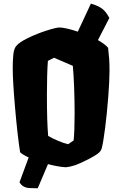

<svg xmlns="http://www.w3.org/2000/svg" viewBox="-20 -907 673 1053"><path d="M580.6 -517.6Q580.6 -465.3 573.7 -376Q566.9 -286.6 556.6 -205.6Q546.4 -124.5 537.6 -92.8Q533.2 -76.2 514.6 -63Q496.1 -49.8 463.9 -33.2Q460.4 -31.7 458 -30.5Q455.6 -29.3 453.6 -28.3Q418.5 -10.3 392.6 -1.2Q366.7 7.8 341.3 10.3Q301.3 8.3 243.2 -6.8L187 125.5Q180.2 125 166 125Q145.5 125 132.8 123.5Q120.1 122.1 108.2 115Q96.2 107.9 86.9 92.8L137.2 -43.5Q105 -58.1 90.3 -71.8Q76.2 -161.6 63 -311.8Q49.8 -461.9 49.8 -533.7Q49.8 -575.2 53 -606.7Q56.2 -638.2 67.4 -652.8Q84 -674.8 133.5 -698.7Q183.1 -722.7 235.8 -739.5Q288.6 -756.3 306.6 -756.3Q320.8 -756.3 347.9 -750.2Q375 -744.1 406.7 -733.4L478.5 -887.2Q517.6 -876 539.8 -859.6Q562 -843.3 579.6 -808.1L517.1 -687Q556.6 -664.6 572.8 -645Q577.1 -606.4 578.9 -582Q580.6 -557.6 580.6 -517.6ZM389.2 -286.1Q389.2 -357.4 386.5 -428.2Q383.8 -499 379.4 -545.9L276.4 -590.3L242.7 -573.2Q237.3 -504.9 237.3 -383.8Q237.3 -238.8 244.1 -161.6Q266.6 -148.4 298.3 -134.8Q330.1 -121.1 354 -116.2L383.8 -136.7Q389.2 -186.5 389.2 -286.1Z"/></svg>

Font: Fruktur
Style: Regular
Weight: 400
Designer: Viktoriya Grabowska
Foundry: Viktoriya Grabowska
Version: Version 1.004; ttfautohint (v1.4.1)